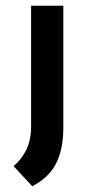

<svg xmlns="http://www.w3.org/2000/svg" viewBox="-20 -443 314 667"><path d="M92 204 27 134Q55 111 71.5 77Q88 43 88 -4V-423H200V1Q200 75 175 124.5Q150 174 92 204Z"/></svg>

Font: Synthetic SemiBold
Style: Regular
Weight: 600
Designer: Santiago Orozco
Foundry: Typemade
Version: Version 2.000; ttfautohint (v1.8.4.7-5d5b)